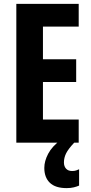

<svg xmlns="http://www.w3.org/2000/svg" viewBox="-20 -734 467 988"><path d="M385 0H64V-714H385V-597H201V-429H372V-312H201V-119H385ZM309 102Q309 122 320 134Q331 146 351 146Q364 146 372 143Q380 140 387 137V221Q376 226 360 230Q344 234 323 234Q265 234 236.5 206.5Q208 179 208 130Q208 95 228 57Q248 19 294 -15L362 0Q331 33 320 55.5Q309 78 309 102Z"/></svg>

Font: Noto Sans Lao UI ExtCond
Style: Bold
Weight: 700
Width: 2
Designer: Monotype Design Team
Foundry: Monotype Imaging Inc.
Version: Version 2.000; ttfautohint (v1.8.4.7-5d5b)